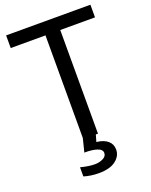

<svg xmlns="http://www.w3.org/2000/svg" viewBox="-175 -837 911 1156"><g transform="rotate(-20 280.5 -259.5)"><path d="M11.7 -664.1V-745.1H551.8V-664.1H329.1V0H234.4V-664.1ZM158.2 153.3Q210.9 167 250 167Q277.3 167 301.3 155.3Q325.2 143.6 325.2 122.1Q325.2 98.6 292.5 88.4Q259.8 78.1 212.9 79.1L235.4 -10.7H318.4L302.7 43.9Q348.6 48.8 374 70.3Q399.4 91.8 399.4 127Q399.4 168 362.3 196.8Q325.2 225.6 252.9 225.6Q203.1 225.6 158.2 211.9Z"/></g></svg>

Font: Gothic A1 Medium
Style: Regular
Weight: 500
Designer: HanYang I&C Co.,Ltd.
Foundry: HanYang I&C Co.,Ltd.
Version: Version 2.50